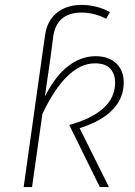

<svg xmlns="http://www.w3.org/2000/svg" viewBox="-20 -759 546 779"><path d="M303 -239 422 0H385L261 -252Q352 -277 399.5 -320Q447 -363 447 -423Q447 -459 427.5 -480.5Q408 -502 365 -502Q250 -502 152 -297L110 0H76L149 -519L163 -617Q171 -675 210.5 -707Q250 -739 310 -739Q373 -739 426 -710L411 -683Q361 -708 312 -708Q210 -708 196 -611L184 -519L162 -367Q205 -452 257.5 -491.5Q310 -531 368 -531Q420 -531 451 -502.5Q482 -474 482 -424Q482 -360 436 -313Q390 -266 303 -239Z"/></svg>

Font: FiraGO UltraLight
Style: Italic
Weight: 200
Italic angle: -8°
Designer: bBox Type GmbH
Foundry: bBox Type GmbH
Version: Version 1.001